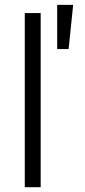

<svg xmlns="http://www.w3.org/2000/svg" viewBox="-20 -782 355 802"><path d="M149.9 -727.5H83.5V0H149.9ZM218.8 -577.1H266.6L285.6 -761.7H218.8Z"/></svg>

Font: Raveo Light
Style: Regular
Weight: 300
Designer: Jakub Foglar, Rasmus Andersson (Inter)
Foundry: Jakubfoglar.com
Version: Version 1.100;Glyphs 3.2.3 (3260)